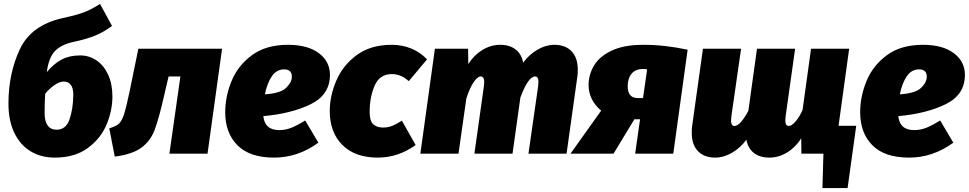

<svg xmlns="http://www.w3.org/2000/svg" viewBox="-20 -782 4930 977"><path d="M552 -292Q552 -218 521.5 -146.5Q491 -75 425 -27.5Q359 20 259 20Q188 20 135 -12.5Q82 -45 52.5 -107Q23 -169 23 -255Q23 -407 80.5 -530.5Q138 -654 299 -690Q373 -706 410 -720.5Q447 -735 489 -762L550 -650Q508 -619 464.5 -601Q421 -583 355 -569Q293 -556 260.5 -523Q228 -490 218 -415Q254 -458 293.5 -479Q333 -500 388 -500Q433 -500 470.5 -475Q508 -450 530 -402.5Q552 -355 552 -292ZM353 -300Q353 -334 340 -350.5Q327 -367 305 -367Q284 -367 258 -349.5Q232 -332 210 -305Q207 -263 207 -205Q207 -165 222.5 -143.5Q238 -122 268 -122Q316 -122 334 -175Q352 -228 353 -300Z M1036 0H842L898 -393H838L823 -330L816 -299Q788 -176 766.5 -120Q745 -64 699.5 -30.5Q654 3 564 15L536 -129Q570 -139 585 -152.5Q600 -166 611.5 -201.5Q623 -237 641 -324L684 -534H1110Z M1320 -191Q1327 -120 1401 -120Q1433 -120 1463 -132Q1493 -144 1533 -169L1600 -56Q1496 20 1375 20Q1251 20 1188.5 -42.5Q1126 -105 1126 -211Q1126 -291 1158.5 -370Q1191 -449 1262.5 -501.5Q1334 -554 1445 -554Q1546 -554 1602.5 -511.5Q1659 -469 1659 -401Q1659 -300 1561.5 -252Q1464 -204 1320 -191ZM1465 -392Q1465 -429 1426 -429Q1387 -429 1363 -393.5Q1339 -358 1328 -302Q1407 -307 1436 -335Q1465 -363 1465 -392Z M2153 -480 2060 -369Q2021 -405 1974 -405Q1912 -405 1886.5 -346.5Q1861 -288 1861 -212Q1861 -167 1879 -150Q1897 -133 1930 -133Q1953 -133 1974 -141Q1995 -149 2025 -168L2095 -44Q2006 20 1902 20Q1787 20 1722.5 -44Q1658 -108 1658 -217Q1658 -293 1691 -371Q1724 -449 1795 -501.5Q1866 -554 1973 -554Q2027 -554 2073 -535Q2119 -516 2153 -480Z M2920 -428Q2920 -405 2918 -393L2863 0H2669L2718 -341L2720 -365Q2720 -393 2703 -393Q2668 -393 2628 -286L2588 0H2394L2442 -341Q2444 -359 2444 -364Q2444 -393 2426 -393Q2410 -393 2390 -363.5Q2370 -334 2353 -281L2313 0H2119L2193 -534H2362L2363 -456Q2392 -502 2435 -528Q2478 -554 2525 -554Q2573 -554 2603.5 -530.5Q2634 -507 2642 -463Q2673 -505 2715.5 -529.5Q2758 -554 2801 -554Q2857 -554 2888.5 -521Q2920 -488 2920 -428Z M3479 -529 3406 0H3212L3237 -175H3208L3102 0H2883L3039 -219Q2975 -273 2975 -350Q2975 -400 3001.5 -446.5Q3028 -493 3090.5 -523.5Q3153 -554 3254 -554Q3363 -554 3479 -529ZM3174 -344Q3174 -283 3225 -283H3252L3273 -429Q3261 -431 3252 -431Q3214 -431 3194 -407Q3174 -383 3174 -344Z M4337 -142 4293 175H4165L4170 0H4058L4057 -78Q4028 -32 3985 -6Q3942 20 3895 20Q3847 20 3816.5 -3.5Q3786 -27 3778 -71Q3747 -29 3704.5 -4.5Q3662 20 3619 20Q3563 20 3531.5 -13Q3500 -46 3500 -106Q3500 -129 3502 -141L3557 -534H3751L3702 -193L3700 -169Q3700 -141 3717 -141Q3733 -141 3751.5 -162.5Q3770 -184 3788 -218L3832 -534H4026L3978 -193Q3976 -175 3976 -170Q3976 -141 3994 -141Q4009 -141 4029.5 -165.5Q4050 -190 4064 -223L4107 -534H4301L4247 -142Z M4551 -191Q4558 -120 4632 -120Q4664 -120 4694 -132Q4724 -144 4764 -169L4831 -56Q4727 20 4606 20Q4482 20 4419.5 -42.5Q4357 -105 4357 -211Q4357 -291 4389.5 -370Q4422 -449 4493.5 -501.5Q4565 -554 4676 -554Q4777 -554 4833.5 -511.5Q4890 -469 4890 -401Q4890 -300 4792.5 -252Q4695 -204 4551 -191ZM4696 -392Q4696 -429 4657 -429Q4618 -429 4594 -393.5Q4570 -358 4559 -302Q4638 -307 4667 -335Q4696 -363 4696 -392Z"/></svg>

Font: Fira Sans Black
Style: Italic
Weight: 900
Italic angle: -8°
Designer: Carrois Corporate & Edenspiekermann AG
Foundry: Carrois Corporate GbR & Edenspiekermann AG
Version: Version 4.203